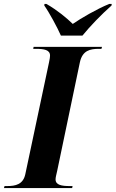

<svg xmlns="http://www.w3.org/2000/svg" viewBox="-48 -951 585 971"><path d="M260 -771H369C407 -818 466 -879 516 -923L517 -931H504C439 -904 362 -859 320 -830C289 -860 244 -898 187 -931H177L176 -923C201 -888 242 -812 260 -771ZM-28 0H317L319 -10H306C264 -10 233 -15 233 -44C233 -54 237 -68 241 -86L356 -636C369 -696 408 -704 452 -704H465L468 -714H122L120 -704H133C175 -704 205 -699 205 -670C205 -665 204 -653 200 -636L80 -70C69 -18 30 -10 -12 -10H-25Z"/></svg>

Font: Noto Serif Display
Style: Bold Italic
Weight: 700
Italic angle: -12°
Designer: Monotype Design Team
Foundry: Monotype Imaging Inc.
Version: Version 2.009